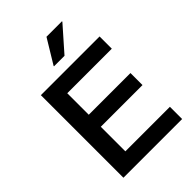

<svg xmlns="http://www.w3.org/2000/svg" viewBox="-256 -1001 1110 1110"><g transform="rotate(-45 299.5 -445.5)"><path d="M557.5 0H77.5V-675H557.5V-575H193.3V-399.2H534.2V-300.8H193.3V-100H557.5ZM249.2 -739.2V-742.5L339.2 -890.8H465.8V-887.5L335 -739.2Z"/></g></svg>

Font: Funnel Display Light Medium
Style: Regular
Weight: 500
Version: Version 1.000